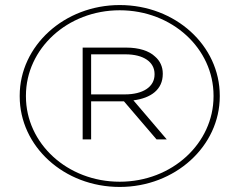

<svg xmlns="http://www.w3.org/2000/svg" viewBox="-20 -732 953 764"><path d="M342.6 -356.4V-515.8H479.2C551.5 -515.8 595 -485.1 595 -437.6V-435.6C595 -386.1 548.5 -356.4 477.2 -356.4ZM308.9 -177.2H342.6V-328.7H473.3L603 -177.2H643.6L510.9 -332.7C581.2 -341.6 627.7 -376.2 627.7 -437.6V-439.6C627.7 -466.3 616.8 -490.1 597 -506.9C573.3 -529.7 532.7 -542.6 482.2 -542.6H308.9ZM456.4 -8.9C247.5 -8.9 83.2 -161.4 83.2 -348.5V-351.5C83.2 -537.6 247.5 -691.1 456.4 -691.1C665.3 -691.1 829.7 -538.6 829.7 -351.5V-348.5C829.7 -162.4 665.3 -8.9 456.4 -8.9ZM456.4 11.9C677.2 11.9 854.5 -150.5 854.5 -348.5V-351.5C854.5 -550.5 678.2 -711.9 456.4 -711.9C235.6 -711.9 58.4 -549.5 58.4 -351.5V-348.5C58.4 -149.5 234.7 11.9 456.4 11.9Z"/></svg>

Font: Meinily
Style: Regular
Weight: 500
Designer: Paul Hayes
Foundry: Paul Hayes
Version: Version 1.0; ttfautohint (v1.8.4.7-5d5b)